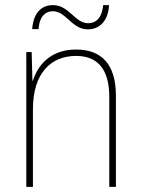

<svg xmlns="http://www.w3.org/2000/svg" viewBox="-20 -732 553 752"><path d="M106 -618H131C135 -672 161 -688 187 -688C239 -688 261 -617 324 -617C369 -617 404 -649 407 -712H384C379 -658 353 -641 325 -641C274 -641 250 -712 188 -712C143 -712 111 -683 106 -618ZM278 -538C178 -538 128 -477 109 -416H107L104 -528H83V0H109V-305C109 -446 180 -513 278 -513C359 -513 408 -465 408 -352V0H434V-357C434 -481 377 -538 278 -538Z"/></svg>

Font: Noto Sans Devanagari SemiCondensed Thin
Style: Regular
Weight: 100
Width: 4
Designer: Jelle Bosma - Monotype Design Team
Foundry: Monotype Imaging Inc.
Version: Version 2.004